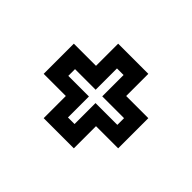

<svg xmlns="http://www.w3.org/2000/svg" viewBox="-79 -590 576 576"><g transform="rotate(45 209.0 -302.0)"><path d="M145 -144V-238H51V-366H145V-460H273V-366H367V-238H273V-144ZM195 -197H223V-286H315.5V-314.5H223V-405H195V-314.5H107.5V-286H195Z"/></g></svg>

Font: Tourney Condensed SemiBold
Style: Regular
Weight: 600
Width: 3
Designer: Tyler Finck
Foundry: Etcetera Type Co
Version: Version 1.010; ttfautohint (v1.8.3)